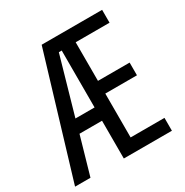

<svg xmlns="http://www.w3.org/2000/svg" viewBox="-166 -848 947 982"><g transform="rotate(-30 307.0 -357.0)"><path d="M570 0H286V-223H153L89 0H-2L213 -714H570V-638H370V-410H557V-335H370V-76H570ZM174 -301H287V-637H270Z"/></g></svg>

Font: Noto Sans Ethiopic ExtraCondensed
Style: Regular
Weight: 400
Width: 2
Designer: Monotype Design Team
Foundry: Monotype Imaging Inc.
Version: Version 2.102; ttfautohint (v1.8.4.7-5d5b)